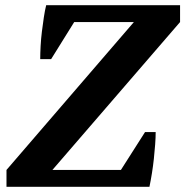

<svg xmlns="http://www.w3.org/2000/svg" viewBox="-20 -720 714 740"><path d="M539 -211H580Q580 -190 578 -163Q576 -136 573 -108Q570 -80 565.5 -52Q561 -24 556 0H5V-65L496 -635H266L177 -492H135Q135 -514 136.5 -542Q138 -570 141.5 -598.5Q145 -627 149 -653.5Q153 -680 158 -700H674V-635L182 -65H446Z"/></svg>

Font: PT Serif
Style: Bold Italic
Weight: 700
Italic angle: -12°
Designer: A.Korolkova, O.Umpeleva, V.Yefimov
Foundry: ParaType Ltd
Version: Version 1.000W OFL